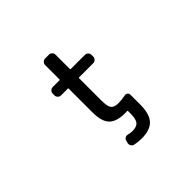

<svg xmlns="http://www.w3.org/2000/svg" viewBox="-207 -961 1415 1415"><g transform="rotate(-45 500.0 -253.5)"><path d="M686.5 -69.3V-35.2V19.5Q686.5 120.1 646 163.6Q605.5 207 516.6 207Q480.5 207 445.3 199.2Q431.6 196.3 424.3 183.6Q417 170.9 419.9 157.2L425.8 135.7Q428.7 123 440.9 116.7Q453.1 110.4 465.8 114.3Q486.3 119.1 505.9 120.1Q552.7 120.1 570.8 97.7Q588.9 75.2 588.9 19.5V-7.8Q588.9 -12.7 585 -12.7Q577.1 -11.7 563.5 -11.7Q474.6 -11.7 435.5 -51.3Q396.5 -90.8 396.5 -184.6V-433.6Q396.5 -438.5 392.6 -438.5H322.3Q307.6 -438.5 297.4 -448.7Q287.1 -459 287.1 -472.7V-490.2Q287.1 -504.9 297.4 -515.1Q307.6 -525.4 322.3 -525.4H392.6Q396.5 -525.4 396.5 -529.3V-679.7Q396.5 -693.4 406.7 -703.6Q417 -713.9 431.6 -713.9H470.7Q484.4 -713.9 494.6 -703.6Q504.9 -693.4 504.9 -679.7V-529.3Q504.9 -525.4 509.8 -525.4H656.2Q670.9 -525.4 681.2 -515.1Q691.4 -504.9 691.4 -490.2V-472.7Q691.4 -459 681.2 -448.7Q670.9 -438.5 656.2 -438.5H509.8Q504.9 -438.5 504.9 -433.6V-203.1Q504.9 -139.6 521 -119.1Q537.1 -98.6 578.1 -98.6Q616.2 -98.6 653.3 -106.4Q666 -109.4 676.3 -101.6Q686.5 -93.8 686.5 -80.1Z"/></g></svg>

Font: Gen Jyuu Gothic L Monospace Medium
Style: Regular
Weight: 500
Designer: [Source Han Sans]
Ryoko NISHIZUKA  (kana & ideographs); Paul D. Hunt (Latin, Greek & Cyrillic); Wenlong ZHANG  (bopomofo
Version: Version 1.002.20150607